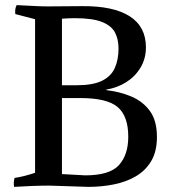

<svg xmlns="http://www.w3.org/2000/svg" viewBox="-20 -725 676 750"><path d="M172 0Q144 0 103.5 1.5Q63 3 35 5Q32 -14 37 -30Q57 -33 76.5 -38Q96 -43 117 -50V-650L40 -670Q37 -689 45 -705Q72 -704 105.5 -702Q139 -700 167 -700L301 -701Q423 -702 486.5 -661.5Q550 -621 550 -540Q550 -496 529 -461Q508 -426 473 -404Q438 -382 395 -375V-373Q448 -367 493 -348Q538 -329 565.5 -291.5Q593 -254 593 -190Q593 -133 570.5 -95.5Q548 -58 510 -36Q472 -14 424 -4.5Q376 5 325 5ZM280 -392Q343 -392 378.5 -409.5Q414 -427 428.5 -459.5Q443 -492 443 -536Q443 -571 429.5 -597.5Q416 -624 379 -639Q342 -654 272 -654Q261 -654 248.5 -653.5Q236 -653 222 -652V-392ZM313 -40Q408 -40 444.5 -80Q481 -120 481 -191Q481 -271 440 -306.5Q399 -342 293 -342H222V-45Z"/></svg>

Font: Alike
Style: Regular
Weight: 400
Designer: Sveta Sebyakina
Foundry: Cyreal (www.cyreal.org)
Version: Version 1.301; ttfautohint (v1.8.4.7-5d5b)